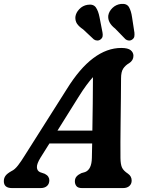

<svg xmlns="http://www.w3.org/2000/svg" viewBox="-44 -957 744 977"><path d="M162 -154.5Q143 -123.5 143.8 -105.8Q144.5 -88 159.5 -81L184 -72.5Q196.5 -66 201.8 -57.5Q207 -49 207 -40Q207 -21 195 -10.5Q183 0 163 0H17Q-24.5 0 -24.5 -35Q-24.5 -50.5 -16.2 -62.2Q-8 -74 15.5 -87Q31 -94 47.5 -115.2Q64 -136.5 80.5 -163.5L295.5 -503Q361.5 -609.5 430.8 -661.2Q500 -713 573 -713Q607 -713 621 -701.5Q635 -690 635 -673Q635 -649.5 613 -635.5Q594 -624.5 583 -608Q572 -591.5 572 -558.5Q572 -516.5 571.2 -459.5Q570.5 -402.5 569.8 -343.2Q569 -284 568.8 -233.2Q568.5 -182.5 569 -152.5Q569.5 -120.5 576.8 -104.5Q584 -88.5 607.5 -73Q626 -60 626 -38Q626 -21.5 614.5 -10.8Q603 0 582 0H373Q353 0 345 -10Q337 -20 337 -34Q337 -49 345.5 -58.8Q354 -68.5 370 -76L389 -81.5Q422.5 -94.5 423.5 -154Q424 -186.5 425 -227H207.5ZM355.5 -463.5 248.5 -292.5H426Q427 -358 428 -430.2Q429 -502.5 429 -564.5Q414 -548 395.8 -523.5Q377.5 -499 355.5 -463.5ZM628 -869 640 -791Q641 -780 639.5 -771.2Q638 -762.5 629 -756Q621 -750 611.2 -750.8Q601.5 -751.5 594.5 -757.5L542 -811.5Q503 -841.5 507 -878Q510.5 -899.5 528.5 -916.8Q546.5 -934 571.5 -937Q601 -940 612.2 -920.8Q623.5 -901.5 628 -869ZM462.5 -869 477.5 -792Q479.5 -781.5 478.2 -772.8Q477 -764 468.5 -757Q460.5 -750.5 450.8 -750.8Q441 -751 433.5 -756.5L379 -807.5Q357.5 -822 348 -836.2Q338.5 -850.5 339.5 -870.5Q342 -892 359.2 -910.2Q376.5 -928.5 401 -932.5Q431 -937.5 443.8 -919.2Q456.5 -901 462.5 -869Z"/></svg>

Font: Fraunces 9pt SuperSoft SemiBold
Style: Italic
Weight: 600
Italic angle: -16°
Version: Version 1.000;[0bf87f6ff]